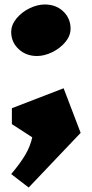

<svg xmlns="http://www.w3.org/2000/svg" viewBox="-20 -573 410 857"><path d="M108 264 30 204Q72 154 93.5 117Q115 80 124 40L33 -19V-90L264 -179L340 20ZM295 -445Q295 -413 271.5 -385Q248 -357 213 -340Q178 -323 145 -323Q96 -323 63 -354Q30 -385 30 -430Q30 -462 53.5 -490.5Q77 -519 112 -536Q147 -553 180 -553Q230 -553 262.5 -522Q295 -491 295 -445Z"/></svg>

Font: Inknut Antiqua Black
Style: Regular
Weight: 900
Designer: Claus Eggers Sørensen
Foundry: Claus Eggers Sørensen
Version: Version 1.003; ttfautohint (v1.8.2) -l 8 -r 50 -G 200 -x 14 